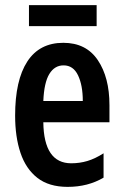

<svg xmlns="http://www.w3.org/2000/svg" viewBox="-20 -719 482 749"><path d="M227 -552Q316 -552 361.5 -484.5Q407 -417 407 -309V-242H149Q151 -82 258 -82Q291 -82 321 -91Q351 -100 384 -121V-26Q323 10 244 10Q171 10 126 -25Q81 -60 60 -122.5Q39 -185 39 -268Q39 -406 86.5 -479Q134 -552 227 -552ZM228 -464Q193 -464 172.5 -430.5Q152 -397 149 -325H303Q303 -386 284.5 -425Q266 -464 228 -464ZM357 -699V-617H93V-699Z"/></svg>

Font: Noto Sans Lao ExtraCondensed SemiBold
Style: Regular
Weight: 600
Width: 2
Designer: Monotype Design Team
Foundry: Monotype Imaging Inc.
Version: Version 2.003; ttfautohint (v1.8.4.7-5d5b)